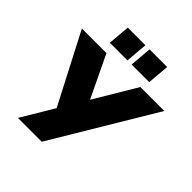

<svg xmlns="http://www.w3.org/2000/svg" viewBox="-242 -1084 1248 1248"><g transform="rotate(45 382.5 -460.0)"><path d="M765 -705 343 0H124L257 -223L7 -705H233L372 -415L545 -705ZM376 -920 363 -768H201L214 -920ZM576 -920 563 -768H401L414 -920Z"/></g></svg>

Font: Nunito Sans Heavy Heavy
Style: Italic
Weight: 400
Italic angle: -4.541°
Designer: Vernon Adams
Foundry: Vernon Adams
Version: Version 2.002